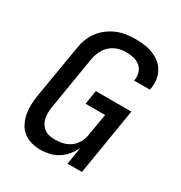

<svg xmlns="http://www.w3.org/2000/svg" viewBox="-175 -870 950 1005"><g transform="rotate(30 300.0 -367.5)"><path d="M213 8Q184 8 157.5 1Q131 -6 109.5 -22.5Q88 -39 75.5 -63Q63 -87 57.5 -114Q52 -141 52.5 -169.5Q53 -198 58 -227L112 -550Q116 -577 126 -603.5Q136 -630 153.5 -653.5Q171 -677 195 -695Q219 -713 245.5 -724Q272 -735 299.5 -739Q327 -743 355 -743Q382 -743 409 -739.5Q436 -736 460 -726.5Q484 -717 504.5 -701.5Q525 -686 537.5 -663.5Q550 -641 554 -614.5Q558 -588 553 -560L552 -551H456L457 -556Q461 -579 454 -600.5Q447 -622 430.5 -635.5Q414 -649 392 -654Q370 -659 348 -659Q331 -659 314.5 -656Q298 -653 282 -645.5Q266 -638 252.5 -626Q239 -614 230 -599.5Q221 -585 215 -568.5Q209 -552 206 -536L153 -214Q150 -196 150 -179Q150 -162 153.5 -145.5Q157 -129 166 -115.5Q175 -102 187.5 -92.5Q200 -83 217 -79.5Q234 -76 251 -76Q275 -76 299 -81.5Q323 -87 343.5 -102Q364 -117 376.5 -139.5Q389 -162 392 -185L415 -319H297L310 -403H525L459 0H372L389 -105Q377 -80 359 -57.5Q341 -35 317.5 -20Q294 -5 266.5 1.5Q239 8 213 8Z"/></g></svg>

Font: Iosevka Aile Medium Oblique
Style: Regular
Weight: 500
Italic angle: -9°
Designer: Belleve Invis
Foundry: Belleve Invis
Version: Version 31.1.0; ttfautohint (v1.8.4)